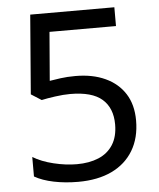

<svg xmlns="http://www.w3.org/2000/svg" viewBox="-52 -759 676 814"><g transform="rotate(-5 286.0 -352.0)"><path d="M275 -438Q348 -438 402 -413Q456 -388 485.5 -341.5Q515 -295 515 -228Q515 -154 483 -100.5Q451 -47 391.5 -18.5Q332 10 248 10Q193 10 144.5 0Q96 -10 63 -29V-112Q99 -90 150.5 -77.5Q202 -65 249 -65Q302 -65 341.5 -81.5Q381 -98 403 -132.5Q425 -167 425 -219Q425 -289 382 -326.5Q339 -364 246 -364Q218 -364 182 -359Q146 -354 124 -349L80 -377L107 -714H465V-634H182L165 -427Q182 -430 211 -434Q240 -438 275 -438Z"/></g></svg>

Font: lguzrati25
Style: Book
Weight: 400
Designer: Jelle Bosma - Monotype Design Team, Universal Thirst
Foundry: Monotype Imaging Inc.
Version: Version 2.106